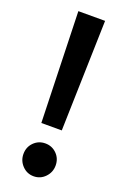

<svg xmlns="http://www.w3.org/2000/svg" viewBox="-144 -774 541 830"><g transform="rotate(20 126.5 -358.5)"><path d="M80 -218 65 -727H188L174 -218ZM127 10Q96 10 74.5 -12.5Q53 -35 53 -66Q53 -98 74.5 -119.5Q96 -141 127 -141Q158 -141 179.5 -119.5Q201 -98 201 -66Q201 -35 179.5 -12.5Q158 10 127 10Z"/></g></svg>

Font: Red Hat Text SemiBold
Style: Regular
Weight: 600
Designer: Pentagram, MCKL
Foundry: MCKL
Version: Version 1.030